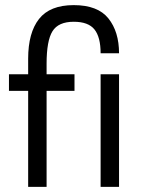

<svg xmlns="http://www.w3.org/2000/svg" viewBox="-20 -730 560 750"><path d="M162 -481V-440H271V-375H162V0H90V-375H15V-440H90V-501Q90 -602 132.5 -656Q175 -710 268 -710Q362 -710 403.5 -658Q445 -606 445 -522H373Q373 -585 349 -615Q325 -645 268 -645Q208 -645 185 -608Q162 -571 162 -481ZM445 0H373V-440H445Z"/></svg>

Font: Tilda Sans
Style: Regular
Weight: 400
Designer: ParaType Ltd
Foundry: ParaType Ltd
Version: Version 1.002W